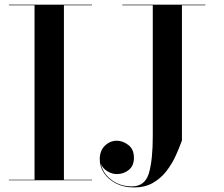

<svg xmlns="http://www.w3.org/2000/svg" viewBox="-20 -770 955 820"><path d="M18 -2.5H127.5V-747.5H18V-750H373V-747.5H253V-2.5H373V0H18ZM502.5 -750H857V-747.5H757V-170Q746 -139 730 -104Q714 -69 690.2 -38.5Q666.5 -8 632.8 11.2Q599 30.5 553 30.5Q508.5 30.5 475.5 13.5Q442.5 -3.5 424.2 -30.8Q406 -58 406 -89.5Q406 -126.5 428 -147.8Q450 -169 479 -169Q504.5 -169 528.2 -150.8Q552 -132.5 552 -96Q552 -62 530 -44.2Q508 -26.5 479 -26.5Q458.5 -26.5 438.8 -38.5Q419 -50.5 411 -69.5Q419.5 -29.5 456 -1.8Q492.5 26 543.5 26Q599 26 615.8 -29.8Q632.5 -85.5 632.5 -190V-747.5H502.5Z"/></svg>

Font: Bodoni* 72pt Medium
Style: Regular
Weight: 500
Version: Version 2.3